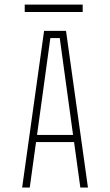

<svg xmlns="http://www.w3.org/2000/svg" viewBox="-20 -838 490 858"><path d="M90.5 -817.5H349.5V-784.5H90.5ZM339 0 311 -203H141L113 0H79L177 -700H275L373 0ZM205 -668 145.5 -235H306.5L247 -668Z"/></svg>

Font: League Mono Condensed Thin
Style: Regular
Weight: 100
Width: 1
Designer: Tyler Finck
Foundry: The League of Moveable Type / Tyler Finck
Version: Version 2.210